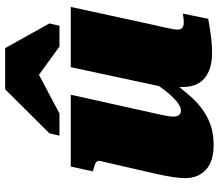

<svg xmlns="http://www.w3.org/2000/svg" viewBox="-72 -766 850 746"><g transform="rotate(-90 353.0 -393.0)"><path d="M282 -201Q278 -183 275.5 -169Q273 -155 273 -143Q273 -135 275.5 -128.5Q278 -122 283 -118.5Q288 -115 296 -115Q312 -115 332.5 -132Q353 -149 376 -179Q399 -209 424 -247V-172Q387 -117 349 -75Q311 -33 266 -10.5Q221 12 162 12Q99 12 66.5 -18Q34 -48 34 -97Q34 -120 38 -146Q42 -172 49 -205L101 -431Q102 -437 98.5 -441.5Q95 -446 87.5 -449Q80 -452 69 -455L60 -457L79 -543H358ZM632 -234Q625 -204 620.5 -183.5Q616 -163 613.5 -149.5Q611 -136 611 -128Q611 -115 618 -109.5Q625 -104 639 -104Q649 -104 658 -105.5Q667 -107 673 -107L653 -9Q636 -6 614.5 -2.5Q593 1 569 3.5Q545 6 520 6Q458 6 423 -22.5Q388 -51 388 -108Q388 -112 388 -117Q388 -122 388 -129Q388 -136 388 -145L377 -132L465 -543H699ZM539 -798H379L208 -626L199 -587H285L491 -696H395L545 -587H626L635 -626Z"/></g></svg>

Font: Roboto Serif Black
Style: Italic
Weight: 900
Italic angle: -10°
Version: Version 1.008